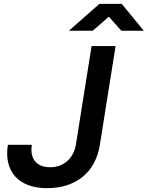

<svg xmlns="http://www.w3.org/2000/svg" viewBox="-20 -970 769 1000"><path d="M339 -810H463L547 -883L612 -810H729L614 -950H498ZM224 10C376 10 477 -72 500 -215L582 -730H457L375 -215C363 -145 311 -99 242 -99C170 -99 134 -143 146 -216H21C-1 -77 77 10 224 10Z"/></svg>

Font: JetBrains Mono
Style: Bold Italic
Weight: 558
Italic angle: -9°
Monospace: yes
Designer: Philipp Nurullin, Konstantin Bulenkov
Foundry: JetBrains
Version: Version 2.305